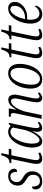

<svg xmlns="http://www.w3.org/2000/svg" viewBox="1192 -1892 709 3134"><g transform="rotate(-90 1547.0 -324.5)"><path d="M152 10Q92 10 57 -20.5Q22 -51 22 -101Q22 -135 38 -146.5Q54 -158 69 -158Q68 -103 87.5 -65.5Q107 -28 159 -28Q206 -28 233.5 -58Q261 -88 261 -138Q261 -174 243 -201.5Q225 -229 181 -252Q136 -278 110.5 -309Q85 -340 85 -391Q85 -457 127.5 -501.5Q170 -546 241 -546Q304 -546 332.5 -515.5Q361 -485 361 -447Q361 -423 347 -411Q333 -399 309 -399Q310 -426 304 -451.5Q298 -477 281.5 -493.5Q265 -510 235 -510Q193 -510 168 -480.5Q143 -451 143 -404Q143 -371 162 -347Q181 -323 220 -303Q267 -277 292.5 -242Q318 -207 318 -153Q318 -82 274.5 -36Q231 10 152 10Z M522 10Q480 10 459.5 -15Q439 -40 439 -83Q439 -106 443.5 -131.5Q448 -157 454 -187L518 -494H451L457 -524Q486 -524 507.5 -535Q529 -546 546.5 -575Q564 -604 581 -659H615L589 -536H686L677 -494H580L516 -189Q501 -120 501 -88Q501 -35 543 -35Q561 -35 580 -40.5Q599 -46 615 -54L626 -24Q601 -8 574.5 1Q548 10 522 10Z M806 10Q754 10 730 -36Q706 -82 706 -155Q706 -203 717.5 -256.5Q729 -310 751 -361.5Q773 -413 804.5 -454.5Q836 -496 876.5 -521Q917 -546 966 -546Q996 -546 1019.5 -534.5Q1043 -523 1058 -507L1090 -536H1110L1041 -209Q1035 -183 1029.5 -147Q1024 -111 1024 -87Q1024 -35 1053 -35Q1077 -35 1111 -64L1126 -40Q1107 -20 1079.5 -5Q1052 10 1024 10Q995 10 979 -11.5Q963 -33 963 -72Q963 -92 966 -110.5Q969 -129 972 -148H968Q932 -67 892 -28.5Q852 10 806 10ZM827 -35Q850 -35 876 -58Q902 -81 926 -119.5Q950 -158 969 -204.5Q988 -251 998 -298L1033 -467Q1024 -487 1006 -498.5Q988 -510 967 -510Q930 -510 899 -486Q868 -462 844 -422Q820 -382 803.5 -335Q787 -288 778.5 -241Q770 -194 770 -156Q770 -94 786 -64.5Q802 -35 827 -35Z M1514 10Q1481 10 1463 -13.5Q1445 -37 1445 -79Q1445 -104 1449.5 -134.5Q1454 -165 1463 -209L1488 -320Q1492 -340 1499.5 -375.5Q1507 -411 1507 -437Q1507 -458 1498.5 -478.5Q1490 -499 1461 -499Q1433 -499 1406 -475.5Q1379 -452 1355.5 -414.5Q1332 -377 1315 -335.5Q1298 -294 1291 -259L1236 0H1175L1262 -415Q1265 -429 1267 -444.5Q1269 -460 1269 -470Q1269 -491 1256 -497.5Q1243 -504 1216 -504H1206L1213 -536H1346L1324 -419H1329Q1367 -483 1403.5 -513.5Q1440 -544 1485 -544Q1532 -544 1551 -513.5Q1570 -483 1570 -444Q1570 -417 1563.5 -386Q1557 -355 1552 -330L1523 -198Q1516 -166 1511.5 -137Q1507 -108 1507 -84Q1507 -35 1538 -35Q1552 -35 1565.5 -42.5Q1579 -50 1593 -62L1608 -39Q1590 -20 1567 -5Q1544 10 1514 10Z M1819 10Q1748 10 1708 -38.5Q1668 -87 1668 -183Q1668 -242 1684 -305.5Q1700 -369 1732.5 -423.5Q1765 -478 1812.5 -512Q1860 -546 1922 -546Q1964 -546 1998 -526Q2032 -506 2052 -463.5Q2072 -421 2072 -353Q2072 -309 2062 -259.5Q2052 -210 2032 -162.5Q2012 -115 1982 -76Q1952 -37 1911 -13.5Q1870 10 1819 10ZM1826 -28Q1863 -28 1892 -50.5Q1921 -73 1942.5 -110Q1964 -147 1978.5 -191.5Q1993 -236 2000 -280.5Q2007 -325 2007 -362Q2007 -439 1981.5 -473.5Q1956 -508 1914 -508Q1870 -508 1836 -475Q1802 -442 1779 -390.5Q1756 -339 1744 -281Q1732 -223 1732 -172Q1732 -92 1758.5 -60Q1785 -28 1826 -28Z M2248 10Q2206 10 2185.5 -15Q2165 -40 2165 -83Q2165 -106 2169.5 -131.5Q2174 -157 2180 -187L2244 -494H2177L2183 -524Q2212 -524 2233.5 -535Q2255 -546 2272.5 -575Q2290 -604 2307 -659H2341L2315 -536H2412L2403 -494H2306L2242 -189Q2227 -120 2227 -88Q2227 -35 2269 -35Q2287 -35 2306 -40.5Q2325 -46 2341 -54L2352 -24Q2327 -8 2300.5 1Q2274 10 2248 10Z M2541 10Q2499 10 2478.5 -15Q2458 -40 2458 -83Q2458 -106 2462.5 -131.5Q2467 -157 2473 -187L2537 -494H2470L2476 -524Q2505 -524 2526.5 -535Q2548 -546 2565.5 -575Q2583 -604 2600 -659H2634L2608 -536H2705L2696 -494H2599L2535 -189Q2520 -120 2520 -88Q2520 -35 2562 -35Q2580 -35 2599 -40.5Q2618 -46 2634 -54L2645 -24Q2620 -8 2593.5 1Q2567 10 2541 10Z M2879 10Q2815 10 2772 -38Q2729 -86 2729 -185Q2729 -230 2739.5 -280Q2750 -330 2771 -377Q2792 -424 2822.5 -462.5Q2853 -501 2892 -523.5Q2931 -546 2979 -546Q3028 -546 3055.5 -517.5Q3083 -489 3083 -439Q3083 -385 3050 -339Q3017 -293 2960 -264.5Q2903 -236 2831 -236H2797Q2795 -225 2794 -209Q2793 -193 2793 -182Q2793 -111 2819 -73.5Q2845 -36 2890 -36Q2931 -36 2963 -59.5Q2995 -83 3013 -112Q3021 -110 3021 -95Q3021 -75 3005.5 -50.5Q2990 -26 2958.5 -8Q2927 10 2879 10ZM2822 -271Q2878 -271 2922.5 -292.5Q2967 -314 2993 -352Q3019 -390 3019 -439Q3019 -474 3004.5 -492Q2990 -510 2964 -510Q2935 -510 2909.5 -489Q2884 -468 2862.5 -433Q2841 -398 2826 -356Q2811 -314 2803 -271Z"/></g></svg>

Font: Noto Serif Condensed Light
Style: Italic
Weight: 300
Width: 3
Italic angle: -12°
Designer: Monotype Design Team
Foundry: Monotype Imaging Inc.
Version: Version 2.014; ttfautohint (v1.8.4.7-5d5b)